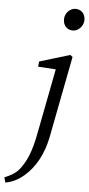

<svg xmlns="http://www.w3.org/2000/svg" viewBox="-134 -780 494 1063"><g transform="rotate(5 113.0 -248.0)"><path d="M237.3 -623.2C267.7 -623.2 296 -654.3 296 -685.8C296 -721.9 273.8 -744.1 241.6 -744.1C211.2 -744.1 182.8 -715 182.8 -681.5C182.8 -645.3 205.2 -623.2 237.3 -623.2ZM-61.9 247.7C-26.7 241.7 6.9 226.3 39.1 198.8C101.6 146 141.3 70.2 160.3 -23.1L248.2 -477.2L235.1 -487.3L66.1 -436.2L63 -407L183.2 -399.6L164.3 -415L93.3 -48.1C71.4 72.5 44.7 122.7 11 166.5C-9 190.6 -34 204.6 -69.8 219.6L-61.9 247.7Z"/></g></svg>

Font: Source Serif Variable
Style: Italic
Weight: 389
Italic angle: -12°
Designer: Frank Grießhammer
Foundry: Adobe Systems Incorporated
Version: Version 3.001;hotconv 1.0.111;makeotfexe 2.5.65597